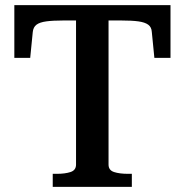

<svg xmlns="http://www.w3.org/2000/svg" viewBox="-20 -730 721 750"><path d="M277 -87V-650H227Q187 -650 161 -646.5Q135 -643 122.5 -633.5Q110 -624 108 -605L98 -504H36V-710H646V-504H583L573 -605Q572 -624 559 -633.5Q546 -643 520.5 -646.5Q495 -650 454 -650H404V-87Q404 -65 425.5 -58Q447 -51 480 -51H495V0H186V-51H202Q234 -51 255.5 -58Q277 -65 277 -87Z"/></svg>

Font: Roboto Serif 36pt Medium
Style: Regular
Weight: 500
Designer: Greg Gazdowicz
Foundry: Commercial Type
Version: Version 1.008